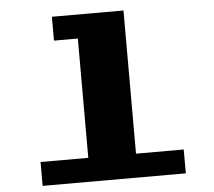

<svg xmlns="http://www.w3.org/2000/svg" viewBox="-58 -1064 1116 1002"><g transform="rotate(-5 500.0 -562.5)"><path d="M125 -125V-250H375V-875H250V-1000H625V-250H875V-125Z"/></g></svg>

Font: Press Start 2P
Style: Regular
Weight: 400
Designer: CodeMan38
Foundry: CodeMan38
Version: Version 3.000